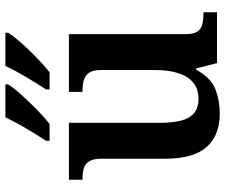

<svg xmlns="http://www.w3.org/2000/svg" viewBox="-80 -726 816 695"><g transform="rotate(-90 327.5 -378.0)"><path d="M264 10Q186 10 143.5 -37.5Q101 -85 101 -187V-417Q101 -447 92 -462Q83 -477 66.5 -482Q50 -487 27 -487H25V-536H231V-207Q231 -163 238.5 -132Q246 -101 265 -84Q284 -67 317 -67Q354 -67 377 -86.5Q400 -106 411 -141Q422 -176 422 -223V-420Q422 -450 411.5 -464Q401 -478 384 -482.5Q367 -487 346 -487H343V-536H552V-113Q552 -84 561.5 -70.5Q571 -57 588 -53Q605 -49 625 -49H631V0H447L428 -75H423Q393 -21 352 -5.5Q311 10 264 10ZM352 -619Q373 -651 397 -691.5Q421 -732 437 -766H557V-756Q547 -739 521.5 -710Q496 -681 466.5 -652.5Q437 -624 414 -606H352ZM166 -619Q187 -651 211 -691.5Q235 -732 251 -766H370V-756Q360 -739 334 -710Q308 -681 279 -652.5Q250 -624 227 -606H166Z"/></g></svg>

Font: Noto Serif Kannada SemiBold
Style: Regular
Weight: 600
Version: Version 2.003